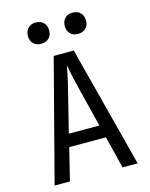

<svg xmlns="http://www.w3.org/2000/svg" viewBox="-137 -1031 873 1117"><g transform="rotate(-15 300.0 -472.5)"><path d="M50 0 240 -730H361L550 0H459L411 -194H190L142 0ZM208 -270H392L336 -495Q320 -559 311 -602Q302 -645 300 -658Q298 -645 289 -602Q280 -559 264 -496ZM411 -817Q382 -817 364.5 -834Q347 -851 347 -880Q347 -910 364.5 -927.5Q382 -945 411 -945Q440 -945 457.5 -927.5Q475 -910 475 -880Q475 -851 457.5 -834Q440 -817 411 -817ZM189 -817Q160 -817 142.5 -834Q125 -851 125 -880Q125 -910 142.5 -927.5Q160 -945 189 -945Q218 -945 235.5 -927.5Q253 -910 253 -880Q253 -851 235.5 -834Q218 -817 189 -817Z"/></g></svg>

Font: Atlassian Mono
Style: Regular
Weight: 400
Monospace: yes
Designer: Philipp Nurullin, Konstantin Bulenkov
Foundry: Modifications by Atlassian Pty Ltd, manufactured by JetBrains
Version: Version 2.304